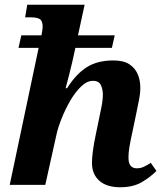

<svg xmlns="http://www.w3.org/2000/svg" viewBox="-20 -780 696 810"><path d="M487 10Q430 10 399 -17.5Q368 -45 368 -93Q368 -114 372 -144Q376 -174 384 -212L396 -270Q400 -290 407 -323.5Q414 -357 414 -382Q414 -401 406 -420Q398 -439 372 -439Q347 -439 322 -415Q297 -391 276 -354.5Q255 -318 239.5 -279Q224 -240 218 -211L171 0H21L143 -578H58L70 -631H155Q157 -642 158.5 -652Q160 -662 160 -665Q160 -692 148 -699.5Q136 -707 107 -707H86L95 -760H337L309 -631H464L452 -578H298L285 -519Q280 -497 271.5 -464Q263 -431 257 -408H263Q301 -468 346 -496.5Q391 -525 458 -525Q501 -525 525.5 -509Q550 -493 561 -467Q572 -441 572 -410Q572 -385 565.5 -354Q559 -323 554 -297L536 -211Q530 -184 526 -160Q522 -136 522 -115Q522 -70 557 -70Q573 -70 586 -76Q599 -82 616 -93L640 -59Q616 -34 579 -12Q542 10 487 10Z"/></svg>

Font: Noto Serif
Style: Bold Italic
Weight: 700
Italic angle: -12°
Designer: Monotype Design Team
Foundry: Monotype Imaging Inc.
Version: Version 2.013